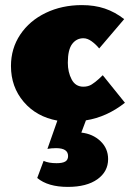

<svg xmlns="http://www.w3.org/2000/svg" viewBox="-20 -466 515 753"><path d="M404 158Q404 207 362 237Q320 267 246 267Q168 267 126 232L151 165Q171 174 202 174Q225 174 236 167.5Q247 161 247 146Q247 115 200 115Q181 115 166 118L205 7Q123 -8 73 -66.5Q23 -125 23 -207Q23 -276 59.5 -330.5Q96 -385 159.5 -415.5Q223 -446 301 -446Q351 -446 391 -432.5Q431 -419 467 -391L369 -276Q356 -292 339.5 -304Q323 -316 307 -316Q280 -316 263 -293.5Q246 -271 246 -220Q246 -183 261 -154.5Q276 -126 307 -126Q326 -126 340 -135Q354 -144 366.5 -155.5Q379 -167 383 -171L470 -63Q399 -7 317 6L299 54Q344 59 374 87.5Q404 116 404 158Z"/></svg>

Font: Ysabeau Black
Style: Regular
Weight: 900
Designer: Christian Thalmann (Catharsis Fonts)
Version: Version 0.003